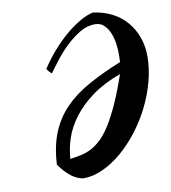

<svg xmlns="http://www.w3.org/2000/svg" viewBox="-89 -819 863 969"><g transform="rotate(-10 342.5 -335.0)"><path d="M140 -18Q145 -112 173 -180.5Q201 -249 251.5 -301Q302 -353 375 -393.5Q448 -434 544 -473Q544 -483 544.5 -493.5Q545 -504 545 -515Q545 -538 541 -567.5Q537 -597 526.5 -622.5Q516 -648 498 -665.5Q480 -683 451 -683Q413 -683 376 -661.5Q339 -640 305 -608Q271 -576 243 -540Q215 -504 195 -476Q181 -488 171 -503Q202 -550 237.5 -590.5Q273 -631 309.5 -662Q346 -693 382 -714Q418 -735 451 -743Q506 -736 549.5 -713.5Q593 -691 623 -655.5Q653 -620 669 -575Q685 -530 685 -478Q685 -415 667.5 -349.5Q650 -284 619.5 -223Q589 -162 547.5 -108Q506 -54 459 -14Q412 26 361 49.5Q310 73 260 73Q198 64 140 -18ZM212 -35Q240 -39 267 -44.5Q294 -50 319.5 -63Q345 -76 370.5 -99.5Q396 -123 422 -164Q448 -205 475.5 -265.5Q503 -326 533 -413Q447 -382 387.5 -338.5Q328 -295 289.5 -244.5Q251 -194 233 -140.5Q215 -87 212 -35Z"/></g></svg>

Font: Kaushan Script
Style: Regular
Weight: 400
Designer: Pablo Impallari
Foundry: Pablo Impallari
Version: Version 1.002